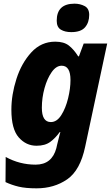

<svg xmlns="http://www.w3.org/2000/svg" viewBox="-20 -786 611 1046"><path d="M257 -121Q208 -121 208 -199Q208 -253 222.5 -305.5Q237 -358 261.5 -393Q286 -428 316 -428Q364 -428 364 -350Q364 -304 351 -250.5Q338 -197 314 -159Q290 -121 257 -121ZM179 240Q275 240 346 191Q417 142 444 13L564 -549H436L410 -479H406Q382 -517 355 -538Q328 -559 281 -559Q204 -559 150.5 -500.5Q97 -442 69.5 -356Q42 -270 42 -188Q42 -83 82 -37.5Q122 8 179 8Q226 8 254.5 -13.5Q283 -35 305 -66H309Q307 -62 301.5 -39Q296 -16 291 3L287 21Q263 111 174 111Q87 111 11 69L10 206Q44 222 82 231Q120 240 179 240ZM368 -611Q421 -611 443.5 -637.5Q466 -664 466 -705Q466 -740 441 -753Q416 -766 386 -766Q289 -766 289 -673Q289 -638 311.5 -624.5Q334 -611 368 -611Z"/></svg>

Font: Noto Sans Display Extra
Style: Italic
Weight: 800
Italic angle: -12°
Designer: Monotype Design Team
Foundry: Monotype Imaging Inc.
Version: Version 1.900